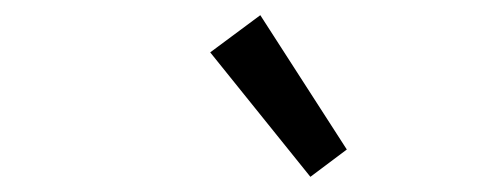

<svg xmlns="http://www.w3.org/2000/svg" viewBox="-20 -803 640 253"><path d="M389 -570 257 -734 323 -783 437 -606Z"/></svg>

Font: Source Code Pro
Style: Italic
Weight: 400
Italic angle: -11°
Monospace: yes
Designer: Paul D. Hunt, Teo Tuominen
Foundry: Adobe Systems Incorporated
Version: Version 1.050;PS 1.000;hotconv 16.6.51;makeotf.lib2.5.65220